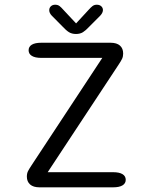

<svg xmlns="http://www.w3.org/2000/svg" viewBox="-20 -802 659 822"><path d="M184.2 -64.8H464Q490.7 -64.8 504.5 -56.4Q518.3 -48 518.3 -32.2Q518.3 -16.8 504.5 -8.4Q490.7 0 464 0H149Q122.7 0 108.8 -12.3Q95 -24.7 95 -45.8Q95 -59.5 99.8 -69.1Q104.7 -78.7 115.5 -95L418 -554.2H156.5Q130.2 -554.2 116.3 -562.8Q102.5 -571.3 102.5 -586.8Q102.5 -602.3 116.3 -610.7Q130.2 -619 156.5 -619H453.5Q479.8 -619 493.6 -606.8Q507.3 -594.7 507.3 -572.8Q507.3 -560.3 502.7 -550.3Q498 -540.3 487 -524ZM409 -734.8 361.8 -687.5Q347.5 -672 335.2 -664.2Q322.8 -656.5 305.3 -656.5Q287.8 -656.5 275.3 -664.2Q262.8 -672 248.7 -687.5L201.8 -734.8Q190.8 -746.3 190.8 -758.2Q190.8 -768.5 197.9 -775.2Q205 -781.8 216.3 -781.8Q227.3 -781.8 234.8 -776.2Q242.2 -770.5 251 -760.3L305.7 -701.8L359.5 -760Q368.2 -769.8 375.8 -775.8Q383.5 -781.8 394.2 -781.8Q406.2 -781.8 413.4 -775.3Q420.7 -768.8 420.7 -758.8Q420.7 -753.8 418 -747.7Q415.3 -741.5 409 -734.8Z"/></svg>

Font: Sono ExtraLight
Style: Regular
Weight: 200
Designer: Tyler Finck
Foundry: Tyler Finck
Version: Version 2.112